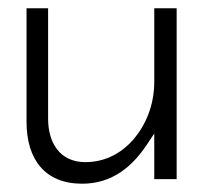

<svg xmlns="http://www.w3.org/2000/svg" viewBox="-20 -432 496 463"><path d="M44 -138C44 -47 89 11 178 11C252 11 300 -32 334 -83L352 -110V0H406V-412H352V-235C352 -176 330 -129 302 -96C277 -67 238 -41 186 -41C124 -41 96 -88 96 -146V-412H44Z"/></svg>

Font: Charger Sport
Style: ExLit
Weight: 200
Designer: Jasper
Foundry: Cannot Into Space Fonts
Version: Version 1.1